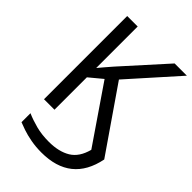

<svg xmlns="http://www.w3.org/2000/svg" viewBox="-276 -820 1165 1165"><g transform="rotate(45 307.0 -237.0)"><path d="M314 240Q266 240 223 232Q180 224 148 213Q116 202 99 195V118Q140 136 189.5 149Q239 162 300 162Q386 162 441 128.5Q496 95 517 14L270 -347L187 -278V0H97V-714H187V-358Q204 -378 222.5 -400Q241 -422 258 -441L504 -714H609L334 -406L614 0Q566 240 314 240Z"/></g></svg>

Font: Noto Sans
Style: Regular
Weight: 400
Designer: Monotype Design Team
Foundry: Monotype Imaging Inc.
Version: Version 1.902